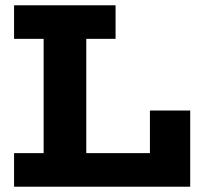

<svg xmlns="http://www.w3.org/2000/svg" viewBox="-20 -706 772 726"><path d="M546.9 -288.1H699.2V0H33.2V-127H145V-559.1H33.2V-686H417V-559.1H306.2V-127H546.9Z"/></svg>

Font: BioRhyme ExtraBold
Style: Regular
Weight: 800
Designer: Aoife Mooney
Foundry: Aoife Mooney Type
Version: Version 1.500;PS 001.500;hotconv 1.0.88;makeotf.lib2.5.64775